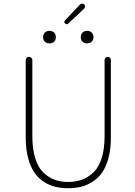

<svg xmlns="http://www.w3.org/2000/svg" viewBox="-20 -1044 733 1046"><path d="M120.1 -294.9V-716.8Q120.1 -723.6 125.5 -729Q130.9 -734.4 138.2 -734.4Q145.5 -734.4 150.9 -729Q156.2 -723.6 156.2 -716.8V-302.7Q156.2 -232.4 171.9 -182.1Q187.5 -131.8 215.8 -104.5Q244.1 -77.1 277.3 -64.9Q310.5 -52.7 350.6 -52.7Q391.6 -52.7 425.8 -64.9Q460 -77.1 488.8 -104.5Q517.6 -131.8 533.7 -182.1Q549.8 -232.4 549.8 -302.7V-716.8Q549.8 -724.6 554.7 -729.5Q559.6 -734.4 566.9 -734.4Q574.2 -734.4 579.1 -729.5Q584 -724.6 584 -716.8V-294.9Q584 -231.4 570.8 -182.6Q557.6 -133.8 535.6 -103Q513.7 -72.3 482.4 -52.7Q451.2 -33.2 419.4 -25.9Q387.7 -18.6 351.1 -18.6Q314.5 -18.6 282.7 -25.9Q251 -33.2 220.2 -52.7Q189.5 -72.3 168 -103Q146.5 -133.8 133.3 -182.6Q120.1 -231.4 120.1 -294.9ZM249 -807.6Q234.4 -807.6 224.6 -816.9Q214.8 -826.2 214.8 -841.8Q214.8 -857.4 224.6 -866.7Q234.4 -876 249 -876Q264.6 -876 274.4 -866.7Q284.2 -857.4 284.2 -841.8Q284.2 -825.2 274.4 -816.4Q264.6 -807.6 249 -807.6ZM335 -916Q330.1 -919.9 330.1 -923.8Q330.1 -927.7 334 -932.6L415 -1018.6Q419.9 -1024.4 426.8 -1024.4Q426.8 -1024.4 427.7 -1024.4Q433.6 -1024.4 438.5 -1020Q443.4 -1015.6 443.4 -1008.8Q443.4 -1002 438.5 -997.1L352.5 -916Q343.8 -908.2 335 -916ZM419.9 -841.8Q419.9 -857.4 429.7 -866.7Q439.5 -876 454.6 -876Q469.7 -876 479.5 -866.7Q489.3 -857.4 489.3 -841.8Q489.3 -826.2 479.5 -816.9Q469.7 -807.6 454.6 -807.6Q439.5 -807.6 429.7 -816.9Q419.9 -826.2 419.9 -841.8Z"/></svg>

Font: Gen Jyuu Gothic ExtraLight
Style: Regular
Weight: 100
Designer: [Source Han Sans]
Ryoko NISHIZUKA  (kana & ideographs); Paul D. Hunt (Latin, Greek & Cyrillic); Wenlong ZHANG  (bopomofo
Version: Version 1.002.20150607